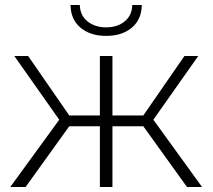

<svg xmlns="http://www.w3.org/2000/svg" viewBox="-20 -745 847 765"><path d="M261 -725H298Q299 -684 328.5 -660Q358 -636 403 -636Q448 -636 477 -660Q506 -684 507 -725H545Q544 -667 505 -634.5Q466 -602 403 -602Q340 -602 301 -634.5Q262 -667 261 -725ZM725 0 551 -242H428V0H378V-242H256L82 0H21L216 -268L37 -522H92L256 -285H378V-522H428V-285H551L715 -522H770L591 -268L785 0Z"/></svg>

Font: mBank Light
Style: Regular
Weight: 300
Designer: Julieta Ulanovsky
Foundry: Julieta Ulanovsky
Version: Version 7.200;PS 007.200;hotconv 1.0.88;makeotf.lib2.5.64775